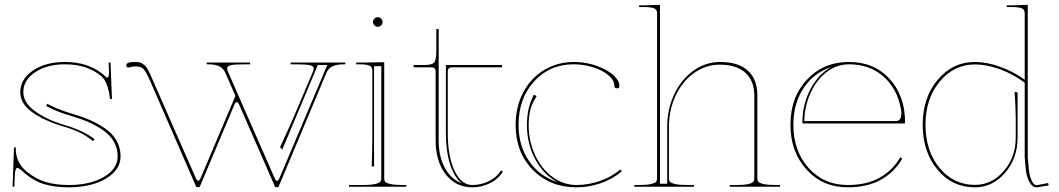

<svg xmlns="http://www.w3.org/2000/svg" viewBox="-20 -782 4433 804"><path d="M178.2 -347.2Q222.7 -323.2 280.8 -306.2Q323.7 -293.5 356.7 -279.3Q389.6 -265.1 420.4 -243.9Q451.2 -222.7 468 -193.1Q484.9 -163.6 484.9 -127Q484.9 -70.8 423.6 -34.2Q362.3 2.4 267.6 2.4Q210 2.4 166.3 -10.5Q122.6 -23.4 84 -56.2Q59.1 -79.1 52.7 -79.1Q43.5 -79.1 42 -46.9L40 0H32.7L38.6 -165H45.9V-159.7Q45.9 -101.6 92.3 -63Q129.4 -32.7 171.1 -20Q212.9 -7.3 267.6 -7.3Q356.9 -7.3 414.8 -41Q472.7 -74.7 472.7 -127Q472.7 -160.6 457 -188.2Q441.4 -215.8 412.6 -236.1Q383.8 -256.3 351.8 -270.3Q319.8 -284.2 278.3 -296.4Q221.2 -312.5 173.3 -338.4ZM369.6 -190.9Q343.8 -211.9 318.8 -224.6Q290 -239.3 250 -251Q168 -274.9 116.5 -311Q64.9 -347.2 64.9 -395.5Q64.9 -450.7 117.9 -486.6Q170.9 -522.5 252.4 -522.5Q346.7 -522.5 409.7 -472.2Q413.1 -469.2 417.7 -465.1Q422.4 -460.9 424.8 -459Q427.2 -457 429.2 -457Q436.5 -457 436.5 -480Q436.5 -481 436.3 -484.6Q436 -488.3 435.8 -498.3Q435.5 -508.3 435.1 -520H442.9L448.7 -370.1Q448.7 -366.7 444.3 -366.7Q440.4 -366.7 440.4 -370.1L439.9 -374Q431.2 -440.9 403.3 -463.9Q344.2 -512.7 252.4 -512.7Q176.3 -512.7 127 -479.5Q77.6 -446.3 77.6 -395.5Q77.6 -352.5 126.7 -316.4Q175.8 -280.3 252.4 -257.8Q330.1 -234.9 376 -199.2Z M845.7 -520H1027.3V-512.7H1006.8Q963.4 -512.7 947.3 -509.3Q931.2 -505.9 931.2 -494.6Q931.2 -489.3 936 -478.5L1128.4 -40Q1134.8 -24.4 1140.1 -24.4Q1145.5 -24.4 1151.9 -40L1350.6 -509.8H1311L1162.1 -155.8L1152.8 -166Q1193.4 -253.4 1209 -290L1289.1 -478.5Q1293.5 -488.3 1293.5 -494.6Q1293.5 -505.9 1276.9 -509.3Q1260.3 -512.7 1216.8 -512.7H1196.8V-520H1227.1H1425.8V-512.7H1420.4Q1389.2 -512.7 1371.8 -504.2Q1354.5 -495.6 1346.2 -475.6L1146 1.5H1132.3L981.9 -342.8Q976.6 -354.5 971.2 -354.5Q966.3 -354.5 961.4 -343.3L815.9 1.5H802.2L607.9 -444.8Q590.8 -483.4 580.3 -493.7Q569.8 -503.9 545.4 -503.9Q533.7 -503.9 522 -500Q520 -499 518.6 -499Q508.8 -499 508.8 -508.3Q508.8 -522.5 543 -522.5Q554.2 -522.5 562 -521.2Q569.8 -520 576.9 -515.1Q584 -510.3 588.1 -506.6Q592.3 -502.9 598.4 -491.9Q604.5 -481 607.9 -473.6Q611.3 -466.3 619.1 -448.2L798.3 -40Q804.7 -24.4 810.5 -24.4Q815.4 -24.4 821.8 -40L965.8 -380.4L924.3 -475.6Q915.5 -495.6 898.7 -504.2Q881.8 -512.7 851.1 -512.7H845.7Z M1441.4 0V-7.3H1501.5Q1533.7 -7.3 1551 -11.5Q1568.4 -15.6 1572.5 -21Q1576.7 -26.4 1576.7 -35.2V-504.9H1546.4V-85H1536.6Q1539.1 -165 1539.1 -200.2V-487.3Q1539.1 -501.5 1527.1 -507.1Q1515.1 -512.7 1486.3 -512.7H1471.7V-520H1506.3Q1564 -521 1588.9 -521.5V-35.2Q1588.9 -26.4 1593 -21Q1597.2 -15.6 1614.5 -11.5Q1631.8 -7.3 1664.1 -7.3H1681.6V0ZM1547.9 -675.8Q1542 -681.6 1542 -689.9Q1542 -698.2 1547.9 -704.1Q1553.7 -710 1562 -710Q1570.3 -710 1576.2 -704.1Q1582 -698.2 1582 -689.9Q1582 -681.6 1576.2 -675.8Q1570.3 -669.9 1562 -669.9Q1553.7 -669.9 1547.9 -675.8Z M2082 -509.8V-500H1873Q1855 -500 1855 -482.4V-225.1Q1855 -127.4 1883.3 -67.4Q1911.6 -7.3 1957.5 -7.3Q1993.7 -7.3 2026.4 -22.9Q2059.1 -38.6 2078.1 -68.4L2085.9 -63.5Q2065.9 -31.2 2030.8 -14.4Q1995.6 2.4 1957.5 2.4Q1888.7 2.4 1846.4 -51.8Q1804.2 -106 1804.2 -194.8V-482.4Q1804.2 -500 1786.6 -500H1711.9V-509.8H1756.8Q1789.6 -509.8 1798.3 -520.5Q1807.1 -531.2 1807.1 -571.3V-660.2H1816.9V-194.8Q1816.9 -126.5 1843 -78.6Q1869.1 -30.8 1914.1 -14.6Q1882.8 -38.1 1865 -93.5Q1847.2 -148.9 1847.2 -225.1V-509.8Z M2394 2.4Q2282.7 2.4 2210.9 -71Q2139.2 -144.5 2139.2 -258.8Q2139.2 -334 2170.7 -394.3Q2202.1 -454.6 2258.1 -488.5Q2314 -522.5 2383.8 -522.5Q2434.1 -522.5 2479.2 -506.1Q2524.4 -489.7 2549.1 -466.8Q2573.7 -443.8 2573.7 -422.4Q2573.7 -412.1 2563.5 -412.1Q2552.7 -412.1 2552.7 -422.4Q2552.7 -445.8 2528.1 -466.8Q2503.4 -487.8 2463.9 -500.2Q2424.3 -512.7 2382.3 -512.7Q2281.7 -512.7 2216.6 -441.2Q2151.4 -369.6 2151.4 -258.8Q2151.4 -170.9 2196 -106.7Q2240.7 -42.5 2315.9 -19Q2257.8 -48.3 2222.2 -113.5Q2186.5 -178.7 2186.5 -258.8Q2186.5 -331.5 2215.8 -385.7L2227.1 -379.4Q2205.6 -344.2 2200.7 -321.8Q2193.8 -291.5 2193.8 -258.8Q2193.8 -190.4 2220.7 -132.6Q2247.6 -74.7 2293.7 -41Q2339.8 -7.3 2394 -7.3Q2443.4 -7.3 2491.7 -23.9Q2540 -40.5 2577.6 -72.3L2584 -64.9Q2544.9 -31.7 2494.9 -14.6Q2444.8 2.4 2394 2.4Z M2636.2 0V-7.3H2656.2Q2688.5 -7.3 2705.8 -11.5Q2723.1 -15.6 2727.3 -21Q2731.4 -26.4 2731.4 -35.2V-727.5Q2731.4 -741.2 2719.7 -746.8Q2708 -752.4 2678.7 -752.4H2656.2V-759.8H2678.7L2743.7 -761.7V-12.7H2773.9V-251Q2773.9 -324.2 2803 -386.5Q2832 -448.7 2883.3 -485.6Q2934.6 -522.5 2996.1 -522.5Q3071.8 -522.5 3111.6 -486.3Q3151.4 -450.2 3151.4 -382.3V-35.2Q3151.4 -26.4 3155.5 -21Q3159.7 -15.6 3177 -11.5Q3194.3 -7.3 3226.6 -7.3H3246.1V0H3036.1V-7.3H3064Q3088.4 -7.3 3104.2 -9.5Q3120.1 -11.7 3127.2 -15.9Q3134.3 -20 3136.5 -24.4Q3138.7 -28.8 3138.7 -35.2V-380.9Q3138.7 -443.8 3101.1 -477.5Q3063.5 -511.2 2993.7 -511.2Q2935.5 -511.2 2886.7 -476.6Q2837.9 -441.9 2809.6 -382.1Q2781.2 -322.3 2781.2 -251V-35.2Q2781.2 -26.4 2785.4 -21Q2789.6 -15.6 2806.9 -11.5Q2824.2 -7.3 2856.4 -7.3H2886.2V0Z M3731.9 -274.9Q3754.4 -274.9 3754.4 -309.1Q3754.4 -317.4 3752.9 -324.2Q3737.8 -409.7 3679.9 -461.2Q3622.1 -512.7 3534.7 -512.7Q3484.9 -512.7 3442.6 -481Q3400.4 -449.2 3375 -394.5Q3349.6 -339.8 3347.7 -274.9ZM3339.8 -265.1Q3339.8 -344.2 3373.5 -408.4Q3407.2 -472.7 3461.9 -501.5Q3389.2 -478.5 3345.7 -414.1Q3302.2 -349.6 3302.2 -259.8Q3302.2 -149.9 3366 -78.6Q3429.7 -7.3 3529.8 -7.3Q3610.4 -7.3 3664.8 -38.6Q3719.2 -69.8 3749.5 -123L3758.3 -118.2Q3727.1 -62.5 3669.9 -30Q3612.8 2.4 3529.8 2.4Q3424.8 2.4 3357.4 -72Q3290 -146.5 3290 -259.8Q3290 -375 3359.4 -448.7Q3428.7 -522.5 3534.7 -522.5Q3640.6 -522.5 3705.3 -451.4Q3770 -380.4 3770 -270Q3770 -265.1 3764.6 -265.1Z M4271 -448.2V-727.5Q4271 -741.2 4259.3 -746.8Q4247.6 -752.4 4218.8 -752.4H4195.8V-759.8H4218.8L4283.7 -761.7V-124.5L4288.1 -74.7Q4290.5 -46.4 4299.8 -26.6Q4309.1 -6.8 4320.3 -6.3L4369.1 -15.6L4371.1 -5.4L4322.3 2.4H4320.8Q4302.7 2.4 4290.5 -20.5Q4278.3 -43.5 4275.4 -73.7Q4274.4 -81.5 4272.9 -98.9Q4271.5 -116.2 4271 -124V-435.5Q4224.1 -471.2 4168 -491.7Q4111.8 -512.2 4062.5 -512.2Q3975.1 -512.2 3915.3 -440.7Q3855.5 -369.1 3855.5 -259.8Q3855.5 -149.9 3914.3 -78.9Q3973.1 -7.8 4062.5 -7.8Q4133.3 -7.8 4183.3 -65.9Q4233.4 -124 4233.4 -206.1V-286.6Q4233.4 -304.2 4232.2 -332Q4231 -359.9 4230 -378.9L4228.5 -397.5L4241.2 -395V-206.1Q4241.2 -119.6 4189 -58.6Q4136.7 2.4 4062.5 2.4Q3967.3 2.4 3905.5 -71.8Q3843.8 -146 3843.8 -259.8Q3843.8 -373 3906.5 -447.8Q3969.2 -522.5 4062.5 -522.5Q4112.3 -522.5 4168 -502.4Q4223.6 -482.4 4271 -448.2Z"/></svg>

Font: ZnikomitNo25
Style: Regular
Weight: 100
Designer: gluk
Foundry: gluk
Version: Version 0.56